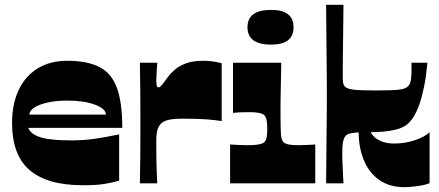

<svg xmlns="http://www.w3.org/2000/svg" viewBox="-20 -760 1819 796"><path d="M325 8Q249 8 193.5 -8Q138 -24 101.5 -56Q65 -88 47.5 -136.5Q30 -185 30 -250Q30 -328 57 -386Q84 -444 135.5 -476Q187 -508 258 -508Q342 -508 392.5 -482Q443 -456 465 -395Q487 -334 487 -230H97Q103 -215 117.5 -205Q132 -195 154.5 -189Q177 -183 207.5 -180.5Q238 -178 277 -178Q324 -178 368.5 -184Q413 -190 474 -203V-11Q443 -2 410.5 3Q378 8 325 8ZM419 -285Q419 -309 374 -326Q329 -343 258 -343Q213 -343 177.5 -335Q142 -327 122 -314Q102 -301 102 -285Z M560 0Q560 -11 560.5 -39Q561 -67 561.5 -104Q562 -141 562 -178.5Q562 -216 562 -245Q562 -274 562 -313Q562 -352 561.5 -391Q561 -430 560.5 -459.5Q560 -489 560 -500H632Q631 -481 629.5 -460.5Q628 -440 628 -427Q628 -414 629.5 -406Q631 -398 638 -398Q643 -398 651 -407.5Q659 -417 677 -442Q688 -457 706.5 -472.5Q725 -488 753 -498Q781 -508 822 -508Q842 -508 861 -505.5Q880 -503 899 -498V-258Q875 -262 839 -265Q803 -268 735 -268Q698 -268 674.5 -262Q651 -256 639.5 -237.5Q628 -219 628 -179Q628 -164 628 -141Q628 -118 628.5 -92Q629 -66 630 -41.5Q631 -17 632 0Z M934 0V-161Q951 -160 968.5 -159Q986 -158 1008 -158Q1036 -158 1052 -161Q1068 -164 1074 -169Q1079 -173 1082 -179.5Q1085 -186 1086 -193.5Q1087 -201 1087.5 -209Q1088 -217 1088 -225Q1088 -233 1087.5 -241.5Q1087 -250 1086 -258Q1085 -266 1082 -273Q1079 -280 1074 -284Q1068 -289 1053.5 -292Q1039 -295 1017 -295Q997 -295 981 -294.5Q965 -294 946 -292V-500H1146Q1145 -446 1144.5 -415Q1144 -384 1143.5 -365Q1143 -346 1143 -328Q1143 -310 1143 -283Q1143 -253 1143.5 -233Q1144 -213 1145 -200.5Q1146 -188 1149 -180.5Q1152 -173 1157 -169Q1163 -164 1176.5 -161Q1190 -158 1218 -158Q1236 -158 1253.5 -159Q1271 -160 1287 -161V0ZM1104 -575Q1006 -575 1006 -647Q1006 -719 1104 -719Q1197 -719 1197 -647Q1197 -575 1104 -575Z M1332 0Q1333 -102 1333.5 -166.5Q1334 -231 1334.5 -268Q1335 -305 1335 -324Q1335 -343 1335 -352Q1335 -361 1335 -370Q1335 -379 1335 -388Q1335 -397 1335 -416Q1335 -435 1334.5 -472Q1334 -509 1333.5 -573.5Q1333 -638 1332 -740H1404Q1403 -659 1402.5 -607Q1402 -555 1401.5 -523Q1401 -491 1401 -472.5Q1401 -454 1401 -442Q1401 -427 1402.5 -417Q1404 -407 1411 -400Q1421 -391 1448.5 -388Q1476 -385 1537 -385Q1578 -385 1604.5 -386Q1631 -387 1647 -390.5Q1663 -394 1670 -401Q1678 -408 1681 -418Q1684 -428 1685 -442Q1686 -454 1686 -461Q1686 -468 1686 -476.5Q1686 -485 1686 -500H1752Q1747 -445 1738.5 -402.5Q1730 -360 1719 -328.5Q1708 -297 1694.5 -275.5Q1681 -254 1665 -242Q1647 -229 1620.5 -222.5Q1594 -216 1566 -214Q1538 -212 1517 -212Q1522 -201 1534.5 -190Q1547 -179 1567 -172Q1587 -165 1615 -165Q1660 -165 1701 -179Q1742 -193 1761 -212V-1Q1752 4 1731.5 8Q1711 12 1690 14Q1669 16 1657 16Q1594 16 1551.5 -14.5Q1509 -45 1488 -97Q1467 -149 1467 -211Q1451 -211 1430.5 -206.5Q1410 -202 1404 -179Q1400 -166 1399.5 -148Q1399 -130 1399 -119Q1399 -109 1399.5 -93Q1400 -77 1401 -59.5Q1402 -42 1402.5 -26Q1403 -10 1404 0Z"/></svg>

Font: Ojuju ExtraBold
Style: Regular
Weight: 800
Designer: Chisaokwu Joboson, Mirko Velimirovic
Foundry: Udi Foundry
Version: Version 1.000